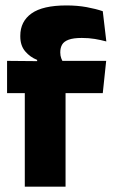

<svg xmlns="http://www.w3.org/2000/svg" viewBox="-20 -697 424 717"><path d="M228.2 -676.7Q268.6 -676.7 303.3 -670.4Q338.1 -664 363.8 -655.1L377.1 -542.2Q356.8 -547.7 334.4 -551.5Q312.1 -555.3 285.6 -555.3Q253.9 -555.3 236.3 -548.7Q218.7 -542.2 211.9 -530.3Q205.1 -518.4 205.1 -502.1V-500.8Q205.1 -489 208.7 -479.4Q212.4 -469.8 217.5 -461.4L118.7 -458V-473.3Q92.6 -483.5 74.2 -505.1Q55.8 -526.7 55.8 -560.8V-563.3Q55.8 -616.9 97.7 -646.8Q139.7 -676.7 228.2 -676.7ZM72.6 0V-426.6H224.8V0ZM6.4 -349.2V-469.7L138.3 -468.5L196.4 -469.7H376.5L363.8 -349.2Z"/></svg>

Font: Anek Odia Medium
Style: Regular
Weight: 500
Designer: Yesha Goshar & Mahesh Sahu (Odia), Yesha Goshar (Latin)
Foundry: Ek Type
Version: Version 1.003